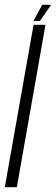

<svg xmlns="http://www.w3.org/2000/svg" viewBox="-56 -778 232 798"><path d="M-36 0H14L133 -675H83.5ZM83 -691H110L156.5 -758H119.5Z"/></svg>

Font: Anybody UltraCondensed Light
Style: Italic
Weight: 300
Width: 1
Italic angle: -10°
Version: Version 1.113;gftools[0.9.25]